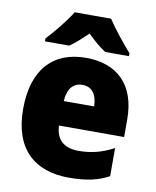

<svg xmlns="http://www.w3.org/2000/svg" viewBox="-86 -833 740 909"><g transform="rotate(10 284.0 -378.0)"><path d="M374 -766H199C174 -724 118 -655 84 -620V-606H201C229 -625 253 -648 286 -679C318 -648 344 -625 374 -606H488V-620C452 -661 403 -721 374 -766ZM290 -563C135 -563 38 -467 38 -273C38 -81 142 10 307 10C391 10 447 -3 499 -31V-166C441 -136 392 -123 330 -123C257 -123 221 -161 219 -225H532V-310C532 -476 440 -563 290 -563ZM296 -434C341 -434 366 -400 367 -343H221C225 -408 255 -434 296 -434Z"/></g></svg>

Font: Noto Sans Kannada SemiCondensed Black
Style: Regular
Weight: 900
Width: 4
Designer: Jelle Bosma - Monotype Design Team
Foundry: Monotype Imaging Inc.
Version: Version 2.005